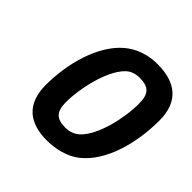

<svg xmlns="http://www.w3.org/2000/svg" viewBox="-182 -864 1033 1033"><g transform="rotate(45 334.5 -347.0)"><path d="M315 9C386 9 456 -10 505 -48C619 -137 669 -323 669 -495C669 -642 583 -703 448 -703C373 -703 308 -680 257 -636C151 -544 101 -364 101 -198C101 -54 183 9 315 9ZM339 -110C267 -110 243 -139 243 -212C243 -312 280 -483 351 -553C373 -575 402 -583 432 -583C503 -583 527 -554 527 -481C527 -367 489 -210 423 -144C400 -121 370 -110 339 -110Z"/></g></svg>

Font: RazerF5
Style: Bold Italic
Weight: 700
Foundry: Razer Inc.
Version: Version 2